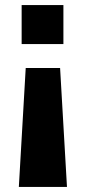

<svg xmlns="http://www.w3.org/2000/svg" viewBox="-20 -569 334 754"><path d="M229 -549H65V-396H229ZM216 -302H81L54 165H243Z"/></svg>

Font: Kathrein 85 Heavy
Style: Regular
Weight: 900
Designer: Lazydogs Typefoundry, based on Open Sans by Ascender Corporation
Foundry: Lazydogs Typefoundry
Version: Version 1.003;PS 001.003;hotconv 1.0.88;makeotf.lib2.5.64775